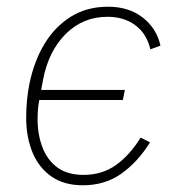

<svg xmlns="http://www.w3.org/2000/svg" viewBox="-20 -540 531 572"><path d="M227 12Q171 12 133.5 -14Q96 -40 77 -85.5Q58 -131 58 -189Q58 -216 60.5 -242Q63 -268 68 -292Q82 -359 113 -410Q144 -461 191.5 -490.5Q239 -520 302 -520Q364 -520 405.5 -487.5Q447 -455 458 -404L428 -393Q417 -440 383 -465Q349 -490 300 -490Q227 -490 175.5 -438.5Q124 -387 108 -301L100 -258L88 -272H352L346 -242H82L100 -256L97 -242Q94 -226 93 -212.5Q92 -199 92 -185Q92 -139 106.5 -101Q121 -63 151 -41Q181 -19 229 -19Q284 -19 325 -48Q366 -77 399 -130L427 -116Q391 -58 342 -23Q293 12 227 12Z"/></svg>

Font: IBM Plex Sans ExtraLight
Style: Italic
Weight: 250
Italic angle: -11.31°
Designer: Mike Abbink, Paul van der Laan, Pieter van Rosmalen
Foundry: Bold Monday
Version: Version 3.201